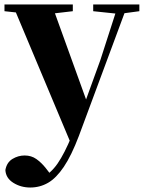

<svg xmlns="http://www.w3.org/2000/svg" viewBox="-27 -566 645 857"><path d="M108 271Q66 271 32.5 250Q-1 229 -3 193Q3 159 28.5 143.5Q54 128 83 128Q113 128 135.5 144Q158 160 177 184L208 224L171 250L152 233Q199 209 230 164Q261 119 293 41L324 -31L335 -61L421 -298L501 -546H543L325 41Q292 128 258 178.5Q224 229 187.5 250Q151 271 108 271ZM293 83 29 -546H204L359 -117L365 -107ZM-7 -516V-546H298V-516L204 -505H95ZM389 -516V-546H595V-516L513 -505H494Z"/></svg>

Font: Noto Serif JP Black
Style: Regular
Weight: 900
Designer: Ryoko NISHIZUKA 西塚涼子 (kana & ideographs); Frank Grießhammer (Latin, Greek & Cyrillic); Wenlong ZHANG 张文龙 (bopomofo); San
Foundry: Adobe
Version: Version 2.003-H1;hotconv 1.1.1;makeotfexe 2.6.0